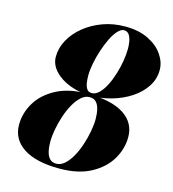

<svg xmlns="http://www.w3.org/2000/svg" viewBox="-113 -854 865 958"><g transform="rotate(15 319.0 -375.0)"><path d="M281.5 10Q159.5 10 95 -32.5Q30.5 -75 30.5 -150Q30.5 -210 63 -264.2Q95.5 -318.5 160.2 -353Q225 -387.5 321.5 -387.5Q444 -387.5 508.5 -346.2Q573 -305 573 -230Q573 -170 540.5 -115Q508 -60 443 -25Q378 10 281.5 10ZM259.5 -9.5Q282.5 -9.5 302.8 -27.5Q323 -45.5 339.5 -75Q356 -104.5 367.8 -140.2Q379.5 -176 386 -211.2Q392.5 -246.5 392.5 -275.5Q392.5 -303 387.2 -325.2Q382 -347.5 370 -360.5Q358 -373.5 336 -373.5Q313 -373.5 292.8 -355.5Q272.5 -337.5 256 -308Q239.5 -278.5 227.8 -242.8Q216 -207 209.5 -171.8Q203 -136.5 203 -107.5Q203 -80.5 208.2 -58Q213.5 -35.5 225.8 -22.5Q238 -9.5 259.5 -9.5ZM341.5 -381.5Q281 -381.5 230.8 -400.5Q180.5 -419.5 150.2 -452.2Q120 -485 120 -525Q120 -570 143 -612Q166 -654 207 -687.5Q248 -721 301.5 -740.5Q355 -760 416 -760Q487.5 -760 537 -735.2Q586.5 -710.5 612.2 -672.5Q638 -634.5 638 -594.5Q638 -547 612 -507.8Q586 -468.5 542.8 -440.2Q499.5 -412 447 -396.8Q394.5 -381.5 341.5 -381.5ZM339.5 -395.5Q359 -395.5 377 -413Q395 -430.5 409.8 -459.5Q424.5 -488.5 435.2 -523.2Q446 -558 451.8 -593Q457.5 -628 457.5 -657Q457.5 -670.5 454.8 -690.2Q452 -710 442.8 -725.2Q433.5 -740.5 415 -740.5Q399.5 -740.5 383 -722.5Q366.5 -704.5 352 -675Q337.5 -645.5 325.8 -609.8Q314 -574 307.2 -538.8Q300.5 -503.5 300.5 -474.5Q300.5 -457.5 303.2 -439Q306 -420.5 314.2 -408Q322.5 -395.5 339.5 -395.5Z"/></g></svg>

Font: Bodoni Moda ExtraBold
Style: Italic
Weight: 800
Italic angle: -13°
Version: Version 2.005